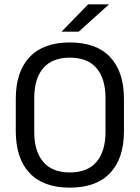

<svg xmlns="http://www.w3.org/2000/svg" viewBox="-20 -845 638 877"><path d="M299.1 12.1Q178.1 12.1 115.1 -54.7Q52.1 -121.6 52.1 -245.8V-393.5Q52.1 -517.4 115.1 -584.3Q178.1 -651.1 299.1 -651.1Q420.1 -651.1 483.1 -584.3Q546.2 -517.4 546.2 -393.5V-245.8Q546.2 -121.6 483.1 -54.7Q420.1 12.1 299.1 12.1ZM299.1 -57.3Q379.9 -57.3 420.9 -105.7Q461.9 -154.2 461.9 -242.7V-396.8Q461.9 -485.7 420.9 -533.7Q379.9 -581.7 299.1 -581.7Q218.4 -581.7 177.4 -533.7Q136.4 -485.7 136.4 -396.8V-242.7Q136.4 -154.2 177.4 -105.7Q218.4 -57.3 299.1 -57.3ZM382.5 -825.1H476.4V-823.7L339.8 -700.4H261.9V-701.3Z"/></svg>

Font: Anek Gujarati Medium
Style: Regular
Weight: 500
Designer: Mrunmayee Ghaisas (Gujarati), Yesha Goshar (Latin)
Foundry: Ek Type
Version: Version 1.003